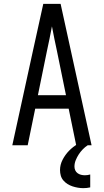

<svg xmlns="http://www.w3.org/2000/svg" viewBox="-20 -755 540 998"><path d="M44 0 151 -490 205 -735H295L456 0H376L337 -190H163L124 0ZM177 -260H323L276 -490Q269 -522 262.5 -554Q256 -586 250 -618Q244 -586 237.5 -554Q231 -522 224 -490ZM413 223Q399 223 384.5 220.5Q370 218 356.5 213.5Q343 209 331 201.5Q319 194 309.5 183Q300 172 296 158Q292 144 292 129Q292 101 305.5 75Q319 49 339 28.5Q359 8 384 -6.5Q409 -21 436 -30V0Q422 9 410 21.5Q398 34 389 48Q380 62 373.5 78Q367 94 367 111Q367 121 371 130Q375 139 383 145Q391 151 401 153.5Q411 156 421 156Q428 156 435 155Q442 154 449 152V219Q440 221 431 222Q422 223 413 223Z"/></svg>

Font: Iosevka MaddieWtf
Style: Regular
Weight: 400
Monospace: yes
Designer: Belleve Invis
Foundry: Belleve Invis
Version: Version 31.3.0; ttfautohint (v1.8.3)